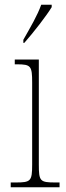

<svg xmlns="http://www.w3.org/2000/svg" viewBox="-20 -786 277 806"><path d="M78 -619V-606H82C121 -650 176 -721 197 -756V-766H153C137 -721 108 -672 78 -619ZM25 0H230V-20H213C148 -20 143 -25 143 -95V-536H42V-516H51C110 -516 115 -509 115 -439V-95C115 -25 109 -20 45 -20H25Z"/></svg>

Font: Noto Serif Georgian Condensed Thin
Style: Regular
Weight: 100
Width: 3
Designer: Monotype Design Team, Akaki Razmadze
Foundry: Google LLC
Version: Version 2.003